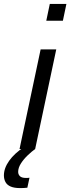

<svg xmlns="http://www.w3.org/2000/svg" viewBox="-57 -763 360 983"><path d="M180 -657 198 -743H283L265 -657ZM43 0 151 -510H231L123 0ZM47 200Q16 200 -2.5 192Q-21 184 -29 169Q-37 154 -37 135Q-37 98 -10 60Q17 22 66 -10L123 0Q106 12 85 32Q64 52 50 74Q36 96 36 117Q36 130 45 139Q54 148 76 148Q79 148 83 148Q87 148 94 147L83 198Q74 199 65 199.5Q56 200 47 200Z"/></svg>

Font: Saira SemiExpanded
Style: Italic
Weight: 400
Width: 6
Italic angle: -12°
Designer: Hector Gatti with collaboration of the Omnibus-Type team
Foundry: Omnibus-Type
Version: Version 1.101